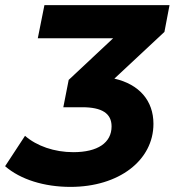

<svg xmlns="http://www.w3.org/2000/svg" viewBox="-34 -720 684 752"><path d="M630 -700H140L114 -570H409L235 -407L214 -300H288C365 -300 403 -276 403 -225C403 -161 349 -124 253 -124C179 -124 110 -148 64 -188L-14 -69C46 -17 139 12 242 12C432 12 567 -92 567 -235C567 -326 511 -390 414 -412L610 -595Z"/></svg>

Font: AWKNG-Font
Style: Bold Italic
Weight: 700
Italic angle: -11.3°
Designer: Awakening Church
Foundry: Awakening Church
Version: Version 1.700;PS 001.700;hotconv 1.0.88;makeotf.lib2.5.64775